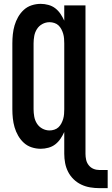

<svg xmlns="http://www.w3.org/2000/svg" viewBox="-20 -763 578 995"><path d="M495 212Q471 212 447 208Q423 204 401 193.5Q379 183 361.5 166Q344 149 333 127.5Q322 106 317.5 82Q313 58 313 34V-79Q305 -61 293.5 -44Q282 -27 266.5 -15Q251 -3 231 2.5Q211 8 191 8Q167 8 144 0.5Q121 -7 103.5 -23Q86 -39 74 -60Q62 -81 55.5 -103.5Q49 -126 46.5 -149.5Q44 -173 44 -197V-538Q44 -562 46.5 -585.5Q49 -609 55.5 -631.5Q62 -654 74 -675Q86 -696 103.5 -712Q121 -728 144 -735.5Q167 -743 191 -743Q211 -743 231 -737.5Q251 -732 266.5 -720Q282 -708 293.5 -691Q305 -674 313 -656V-735H423V34Q423 50 426.5 65.5Q430 81 440 93.5Q450 106 464.5 112Q479 118 495 118H538V212ZM237 -87Q249 -87 261.5 -91Q274 -95 283 -103.5Q292 -112 298 -123.5Q304 -135 307.5 -147Q311 -159 312 -172Q313 -185 313 -197V-538Q313 -550 312 -563Q311 -576 307.5 -588Q304 -600 298 -611.5Q292 -623 283 -631.5Q274 -640 261.5 -644Q249 -648 237 -648Q217 -648 199.5 -638.5Q182 -629 171.5 -612.5Q161 -596 157.5 -576.5Q154 -557 154 -538V-197Q154 -178 157.5 -158.5Q161 -139 171.5 -122.5Q182 -106 199.5 -96.5Q217 -87 237 -87Z"/></svg>

Font: Iosevka QP
Style: Bold
Weight: 700
Designer: Belleve Invis
Foundry: Belleve Invis
Version: Version 20.0.0; ttfautohint (v1.8.4)